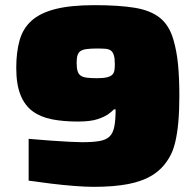

<svg xmlns="http://www.w3.org/2000/svg" viewBox="-20 -716 760 744"><path d="M343 8Q311 8 267 4.5Q223 1 177.5 -4.5Q132 -10 91 -16V-178Q138 -174 178.5 -171Q219 -168 251 -166.5Q283 -165 299 -165Q340 -165 365.5 -169.5Q391 -174 404.5 -187Q418 -200 423 -225.5Q428 -251 428 -292H421Q416 -286 401.5 -275Q387 -264 359 -254.5Q331 -245 282 -245Q226 -245 182 -253.5Q138 -262 107 -284.5Q76 -307 59.5 -348Q43 -389 43 -453Q43 -514 56 -560Q69 -606 102.5 -636Q136 -666 195 -681Q254 -696 346 -696Q440 -696 501.5 -686Q563 -676 599.5 -647Q636 -618 652 -562Q665 -518 670 -465Q675 -412 675 -344Q675 -288 671 -243Q667 -198 658.5 -163Q650 -128 635 -104Q611 -63 572.5 -38.5Q534 -14 478 -3Q422 8 343 8ZM356 -413Q380 -413 394.5 -416.5Q409 -420 415.5 -427Q422 -434 423.5 -444Q425 -454 425 -467Q425 -490 421 -502.5Q417 -515 409 -520.5Q401 -526 388 -527Q375 -528 356 -528Q332 -528 316.5 -526Q301 -524 292.5 -518.5Q284 -513 280.5 -502Q277 -491 277 -472Q277 -453 280.5 -441Q284 -429 292.5 -423Q301 -417 316.5 -415Q332 -413 356 -413Z"/></svg>

Font: Saira SemiExpanded Black
Style: Regular
Weight: 900
Width: 6
Designer: Hector Gatti with collaboration of the Omnibus-Type team
Foundry: Omnibus-Type
Version: Version 1.101